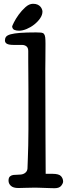

<svg xmlns="http://www.w3.org/2000/svg" viewBox="-20 -992 353 1013"><path d="M204 -931Q204 -913 191.5 -895Q179 -877 160.5 -862.5Q142 -848 120.5 -839Q99 -830 81 -830Q67 -830 56.5 -834Q46 -838 44 -852Q44 -855 53.5 -874Q63 -893 78.5 -914.5Q94 -936 114 -954Q134 -972 154 -972Q169 -972 178.5 -967.5Q188 -963 193.5 -956.5Q199 -950 201.5 -943Q204 -936 204 -931ZM220 -761Q220 -711 219.5 -675Q219 -639 219 -626Q219 -408 220 -273.5Q221 -139 221 -75H256Q291 -75 302 -62.5Q313 -50 313 -34Q313 -25 303 -12Q293 1 268 1Q261 1 246.5 0.5Q232 0 216.5 -0.5Q201 -1 186.5 -1.5Q172 -2 164 -2Q137 -2 115 -1Q93 0 77 0Q50 0 37.5 -11.5Q25 -23 25 -39Q25 -55 33 -61.5Q41 -68 51 -69L88 -71Q103 -72 113.5 -80.5Q124 -89 125 -103Q126 -129 127 -159Q128 -189 129 -225.5Q130 -262 130 -308Q130 -354 130 -413Q130 -474 130 -520Q130 -566 129.5 -602Q129 -638 129 -666.5Q129 -695 129 -723Q129 -740 119.5 -747.5Q110 -755 96 -755H53Q27 -755 16.5 -761Q6 -767 6 -779Q6 -790 12 -798Q18 -806 36 -811Q54 -816 86 -818.5Q118 -821 170 -821Q187 -821 197 -820Q207 -819 212 -813Q217 -807 218.5 -795Q220 -783 220 -761Z"/></svg>

Font: Life Savers ExtraBold
Style: Regular
Weight: 800
Designer: Pablo Impallari, Rodrigo Fuenzalida, Brenda Gallo
Foundry: Pablo Impallari, Rodrigo Fuenzalida, Brenda Gallo
Version: Version 3.001; ttfautohint (v0.95) -l 8 -r 50 -G 200 -x 14 -